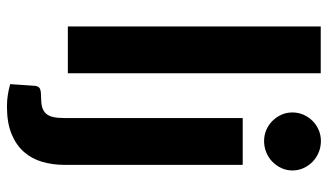

<svg xmlns="http://www.w3.org/2000/svg" viewBox="-220 -566 966 566"><g transform="rotate(90 263.0 -283.0)"><path d="M58 0ZM196 -745.5V0H58V-745.5ZM466 -515.5V10Q466 45 457 75.8Q448 106.5 427.8 129.5Q407.5 152.5 374.8 166Q342 179.5 294 179.5Q276 179.5 260.2 177Q244.5 174.5 228 170L233 97Q234 87 240.2 83Q246.5 79 265 79Q283.5 79 295.5 75.8Q307.5 72.5 314.8 64.5Q322 56.5 325 43.2Q328 30 328 10V-515.5ZM482.5 -662Q482.5 -644.5 475.5 -629.5Q468.5 -614.5 456.8 -603Q445 -591.5 429.2 -585Q413.5 -578.5 395.5 -578.5Q378.5 -578.5 363.2 -585Q348 -591.5 336.5 -603Q325 -614.5 318.2 -629.5Q311.5 -644.5 311.5 -662Q311.5 -679.5 318.2 -694.8Q325 -710 336.5 -721.5Q348 -733 363.2 -739.5Q378.5 -746 395.5 -746Q413.5 -746 429.2 -739.5Q445 -733 456.8 -721.5Q468.5 -710 475.5 -694.8Q482.5 -679.5 482.5 -662Z"/></g></svg>

Font: Lato Heavy
Style: Regular
Weight: 800
Designer: Lukasz Dziedzic
Foundry: tyPoland Lukasz Dziedzic
Version: Version 2.007; 2014-02-27